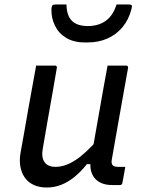

<svg xmlns="http://www.w3.org/2000/svg" viewBox="-20 -824 640 855"><path d="M141 -532Q162 -532 182.5 -532Q203 -532 225 -532Q228 -532 230 -530.5Q232 -529 233 -526.5Q234 -524 233 -521Q223 -462 212.5 -402.5Q202 -343 191.5 -284Q181 -225 171 -165Q163 -124 178 -102.5Q193 -81 227 -81Q248 -81 269.5 -88Q291 -95 314.5 -110Q338 -125 364.5 -149.5Q391 -174 421 -209L399 -93H367Q340 -59 311.5 -36Q283 -13 252.5 -1Q222 11 188 11Q154 11 129 -1Q104 -13 89.5 -34.5Q75 -56 70.5 -83Q66 -110 71 -141Q80 -190 88.5 -238.5Q97 -287 105.5 -336Q114 -385 123 -433Q128 -458 132 -482.5Q136 -507 141 -532ZM459 -532Q473 -532 486.5 -532Q500 -532 514 -532Q528 -532 541 -532Q545 -532 547 -530.5Q549 -529 550 -526.5Q551 -524 550 -520Q538 -454 526 -386Q514 -318 502 -251Q490 -184 479 -120Q476 -107 477 -99.5Q478 -92 482 -88Q486 -84 492 -82.5Q498 -81 507 -81Q510 -81 512.5 -81Q515 -81 518 -81Q521 -81 523 -81H538Q535 -63 531.5 -44.5Q528 -26 525 -9Q524 -4 521 -2Q518 0 514 0Q511 0 505 0Q499 0 492 0Q485 0 479 0Q452 0 432 -8.5Q412 -17 400 -32.5Q388 -48 384 -70Q380 -92 386 -120Q395 -171 403.5 -220.5Q412 -270 421 -320Q430 -370 439 -422Q448 -474 459 -532ZM371 -708Q418 -708 450.5 -731Q483 -754 499 -804Q512 -804 527 -804Q542 -804 555 -804Q564 -804 566.5 -800Q569 -796 565 -782Q553 -736 525.5 -703Q498 -670 458.5 -652.5Q419 -635 370 -635H358Q308 -635 274.5 -655.5Q241 -676 224.5 -710Q208 -744 209 -784Q210 -796 213.5 -800Q217 -804 227 -804Q240 -804 251.5 -804Q263 -804 276 -804Q277 -754 300.5 -731Q324 -708 371 -708Z"/></svg>

Font: RecMonoLinear Nerd Font Mono
Style: Italic
Weight: 400
Italic angle: -10°
Monospace: yes
Version: Version 1.085; ttfautohint (v1.8.4.7-5d5b);Nerd Fonts 3.2.1